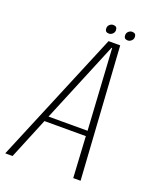

<svg xmlns="http://www.w3.org/2000/svg" viewBox="-167 -839 748 922"><g transform="rotate(20 207.0 -378.5)"><path d="M-26.5 0 255.5 -676H315L358.5 0H321L309 -210H97.5L11 0ZM108.5 -237H308L283 -651H280ZM244 -710.5Q224 -710.5 224 -730.5Q224 -742 232.2 -749.5Q240.5 -757 251 -757Q271 -757 271 -737Q271 -726 262.8 -718.2Q254.5 -710.5 244 -710.5ZM340.5 -710.5Q320.5 -710.5 320.5 -730.5Q320.5 -742 328.8 -749.5Q337 -757 347 -757Q367.5 -757 367.5 -737Q367.5 -726 359 -718.2Q350.5 -710.5 340.5 -710.5Z"/></g></svg>

Font: Anybody ExtraLight
Style: Italic
Weight: 200
Italic angle: -10°
Designer: Tyler Finck
Foundry: Etcetera Type Company
Version: Version 1.010; ttfautohint (v1.8.3) -l 8 -r 50 -G 200 -x 14 